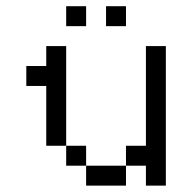

<svg xmlns="http://www.w3.org/2000/svg" viewBox="-20 -582 602 602"><path d="M62.5 -312.5H125V-125H187.5V-437.5H125V-375H62.5ZM187.5 -62.5H250V-125H187.5ZM187.5 -500H250V-562.5H187.5ZM250 0H375V-62.5H250ZM312.5 -500H375V-562.5H312.5ZM375 -62.5H437.5V0H500V-437.5H437.5V-125H375Z"/></svg>

Font: ChillMoonMono
Style: Regular
Weight: 400
Designer: Warren2060
Foundry: ChillType
Version: Version 1.000;Glyphs 3.1.1 (3135)